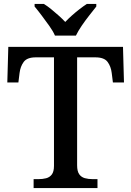

<svg xmlns="http://www.w3.org/2000/svg" viewBox="-20 -951 664 971"><path d="M150 0V-45H174Q195 -45 213 -49.5Q231 -54 242 -68.5Q253 -83 253 -112V-661H161Q117 -661 100 -638Q83 -615 79 -582L73 -534H17L22 -714H602L607 -534H551L545 -582Q541 -615 524 -638Q507 -661 462 -661H370V-115Q370 -85 380.5 -70Q391 -55 409 -50Q427 -45 449 -45H473V0ZM258 -771Q248 -794 229 -820.5Q210 -847 190.5 -873Q171 -899 155 -918V-931H202Q220 -920 239 -904.5Q258 -889 276.5 -872.5Q295 -856 310 -840Q325 -856 343.5 -872.5Q362 -889 382 -904.5Q402 -920 419 -931H467V-918Q452 -899 431.5 -873Q411 -847 393 -820.5Q375 -794 364 -771Z"/></svg>

Font: Noto Serif Khmer Medium
Style: Regular
Weight: 500
Version: Version 2.003